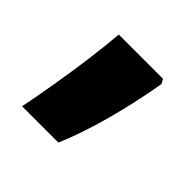

<svg xmlns="http://www.w3.org/2000/svg" viewBox="-86 -224 445 445"><g transform="rotate(45 137.0 -1.0)"><path d="M224 -128Q212 -57 193 13Q174 83 151 137H32Q40 97 48.5 47Q57 -3 63.5 -52.5Q70 -102 73 -139H218Z"/></g></svg>

Font: Noto Sans Lao Looped UI Cond ExBd
Style: Regular
Weight: 800
Width: 3
Designer: Mark Frömberg, Ben Mitchell
Foundry: The Fontpad Ltd
Version: Version 1.001; ttfautohint (v1.8.4.7-5d5b)